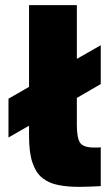

<svg xmlns="http://www.w3.org/2000/svg" viewBox="-20 -720 435 747"><path d="M288 7Q243 7 207 0Q171 -7 145.5 -27Q120 -47 106.5 -86.5Q93 -126 93 -190V-231L13 -185V-336L93 -382V-700H279V-491L372 -544V-393L279 -339V-234Q279 -185 291 -165.5Q303 -146 346 -146Q354 -146 360 -146Q366 -146 372 -147V4Q360 5 344.5 5.5Q329 6 313.5 6.5Q298 7 288 7Z"/></svg>

Font: Golos Text ExtraBold
Style: Regular
Weight: 800
Designer: A.Korolkova, Vitaly Kuzmin
Foundry: ParaType Ltd
Version: Version 2.004